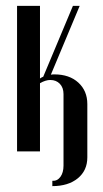

<svg xmlns="http://www.w3.org/2000/svg" viewBox="-20 -515 351 653"><path d="M116 -495V-248Q123 -253 127 -254L228 -495H251L153 -261Q157 -262 165 -262Q216 -262 246.5 -234Q277 -206 277 -161V20Q277 65 244.5 91.5Q212 118 158 118V100Q175 101 185.5 86.5Q196 72 196 48V-195Q196 -217 183.5 -230Q171 -243 151 -243Q135 -243 116 -232V0H38V-495Z"/></svg>

Font: Moniqa SemBd Narrow Heading
Style: Regular
Weight: 600
Width: 4
Designer: Rajesh Rajput
Foundry: Rajesh Rajput
Version: Version 1.000